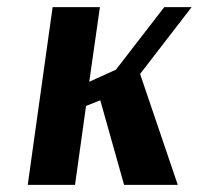

<svg xmlns="http://www.w3.org/2000/svg" viewBox="-20 -520 559 540"><path d="M128 -500H261L231 -290L306 -324L442 -500H519L374 -312L480 0H329L262 -238L222 -222L191 0H58Z"/></svg>

Font: Arsenal
Style: Bold Italic
Weight: 700
Italic angle: -9.10001°
Designer: Andrij Shevchenko
Foundry: Stairsfor
Version: Version 2.001;PS 002.001;hotconv 1.0.88;makeotf.lib2.5.64775